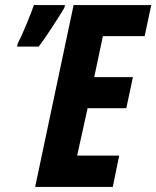

<svg xmlns="http://www.w3.org/2000/svg" viewBox="-20 -734 614 754"><path d="M423 0 448 -123H283L324 -309H476L502 -431H350L384 -592H548L574 -714H269L118 0ZM132 -551Q152 -577 184 -626Q216 -675 233 -704L235 -714H113Q106 -692 84 -639Q62 -586 50 -564L47 -551Z"/></svg>

Font: Noto Sans UI Condensed ExtraBold
Style: Italic
Weight: 800
Width: 3
Designer: Monotype Design Team
Foundry: Monotype Imaging Inc.
Version: 1.001